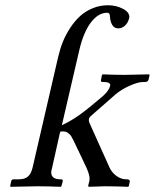

<svg xmlns="http://www.w3.org/2000/svg" viewBox="-20 -717 595 738"><path d="M203.1 -496.1Q210.4 -527.8 221.7 -556.6Q233.4 -585 250.5 -610.8Q267.6 -636.7 288.3 -655.5Q309.1 -674.3 336.7 -685.5Q364.3 -696.8 395 -696.8Q425.8 -696.8 451.4 -683.8Q477.1 -670.9 477.1 -651.9Q477.1 -647.9 476.1 -646Q471.7 -628.4 460 -618.2Q448.2 -607.9 435.1 -607.9Q419.4 -607.9 411.6 -620.8Q403.8 -633.8 402.8 -651.9Q402.8 -668 392.1 -668Q357.9 -668 329.6 -630.9Q301.3 -593.8 285.2 -525.9L217.8 -235.8Q252.4 -251.5 286.4 -275.9Q320.3 -300.3 375 -347.2Q399.4 -369.1 402.8 -386.2Q403.8 -387.2 403.8 -389.2Q403.8 -401.9 377.9 -401.9H374Q366.2 -401.9 368.2 -410.2L372.1 -429.2L375 -431.2Q422.9 -429.2 458 -429.2L551.8 -431.2L555.2 -429.2L550.8 -410.2Q547.4 -401.9 538.1 -401.9H530.8Q510.7 -401.9 478.8 -387.7Q446.8 -373.5 423.8 -354L328.1 -270Q317.9 -260.7 323.2 -246.1L400.9 -73.2Q410.2 -53.2 428 -40.5Q445.8 -27.8 464.8 -27.8H467.8Q473.1 -27.8 476.3 -25.6Q479.5 -23.4 479 -20L475.1 -2L473.1 1Q421.9 -1 382.8 -1L320.8 1L318.8 -2.9L323.2 -20Q324.2 -22.9 324.2 -32.2Q324.2 -45.4 312 -73.2L263.2 -175.8Q256.8 -188.5 253.2 -194.3Q249.5 -200.2 241.2 -206.1Q232.9 -211.9 222.2 -211.9Q215.8 -211.9 211.9 -210.9L210 -205.1L180.2 -71.8Q176.8 -59.6 176.8 -55.2Q176.8 -27.8 211.9 -27.8H213.9Q222.7 -27.8 221.2 -20L215.8 -1L213.9 1Q163.1 -1 124 -1L21 1L19 -1L22.9 -20Q24.4 -27.8 33.2 -27.8H51.8Q75.7 -27.8 87.6 -38.6Q99.6 -49.3 105 -71.8Z"/></svg>

Font: Linux Libertine G
Style: Italic
Weight: 400
Italic angle: -12°
Designer: Philipp H. Poll
Foundry: Philipp H. Poll
Version: Version 5.1.3